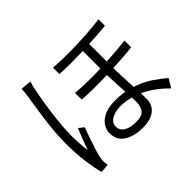

<svg xmlns="http://www.w3.org/2000/svg" viewBox="-164 -1028 1328 1328"><g transform="rotate(-45 500.0 -364.0)"><path d="M446.8 -119.1Q446.8 -80.1 479.7 -60.1Q512.7 -40 567.9 -40Q629.4 -40 649.2 -67.9Q668.9 -95.7 668.9 -137.2Q668.9 -145 668.5 -156.2Q668 -167.5 668 -181.2Q618.2 -194.8 570.8 -194.8Q515.6 -194.8 481.2 -173.8Q446.8 -152.8 446.8 -119.1ZM428.2 -712.9Q506.3 -707 590.6 -707.8Q674.8 -708.5 752 -713.9Q829.1 -719.2 887.2 -727.1V-664.1Q852.5 -660.2 810.3 -657.2Q768.1 -654.3 721.2 -651.9V-480Q772.9 -482.4 820.6 -486.6Q868.2 -490.7 910.2 -496.1V-430.2Q869.6 -425.3 822 -421.9Q774.4 -418.5 721.2 -416Q721.7 -367.2 724.1 -318.1Q726.6 -269 729 -224.1Q798.8 -201.7 851.8 -166Q904.8 -130.4 942.9 -96.2L904.8 -33.2Q827.1 -113.8 732.9 -158.2Q732.9 -142.1 733.4 -128.7Q733.9 -115.2 733.9 -104Q733.9 -43.9 692.4 -11.5Q650.9 21 573.2 21Q491.2 21 437.5 -12.9Q383.8 -46.9 383.8 -115.2Q383.8 -148.4 403.6 -179.2Q423.3 -210 465.1 -229.5Q506.8 -249 573.2 -249Q597.2 -249 620.1 -246.8Q643.1 -244.6 664.1 -241.2Q661.6 -281.7 659.7 -326.7Q657.7 -371.6 655.8 -413.1Q596.7 -411.6 534.9 -411.9Q473.1 -412.1 413.1 -416L412.1 -481Q473.6 -476.6 535.2 -475.6Q596.7 -474.6 655.8 -477.1V-648.9Q599.6 -647 541.3 -647Q482.9 -647 428.2 -649.9ZM250 -755.9Q245.6 -744.1 241 -725.3Q236.3 -706.5 233.9 -692.9Q226.1 -656.7 217.5 -606.2Q209 -555.7 201.7 -499.5Q194.3 -443.4 189.7 -389.6Q185.1 -335.9 185.1 -293Q185.1 -216.3 194.8 -139.2Q207 -174.3 224.4 -219.5Q241.7 -264.6 254.9 -295.9L292 -266.1Q279.8 -232.9 265.1 -191.2Q250.5 -149.4 238.3 -110.6Q226.1 -71.8 221.2 -47.9Q218.8 -37.6 217.5 -25.4Q216.3 -13.2 216.8 -3.9Q217.8 3.4 218.5 12.9Q219.2 22.5 220.2 29.8L155.8 35.2Q141.1 -19 130.1 -99.4Q119.1 -179.7 119.1 -280.8Q119.1 -335.9 124.3 -395.8Q129.4 -455.6 137.2 -512.7Q145 -569.8 152.6 -617.7Q160.2 -665.5 165 -696.8Q167.5 -713.4 169.2 -731Q170.9 -748.5 170.9 -763.2Z"/></g></svg>

Font: Shanggu Mono N
Style: Regular
Weight: 350
Designer: GuiWonder
Version: Version 1.021